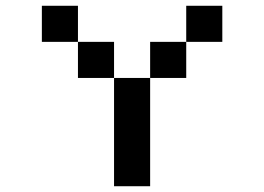

<svg xmlns="http://www.w3.org/2000/svg" viewBox="-20 -645 915 665"><path d="M375 0V-375H250V-500H125V-625H250V-500H375V-375H500V0ZM625 -500V-625H750V-500ZM500 -375V-500H625V-375Z"/></svg>

Font: Silkscreen
Style: Regular
Weight: 400
Designer: Jason Kottke
Foundry: Jason Kottke
Version: Version 1.001; ttfautohint (v1.8.4.7-5d5b)